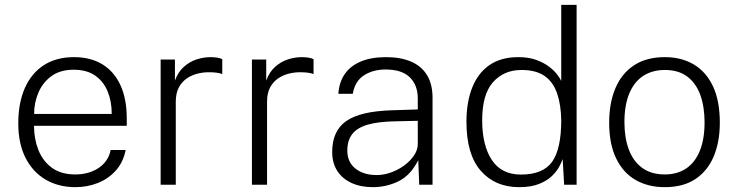

<svg xmlns="http://www.w3.org/2000/svg" viewBox="-20 -763 3044 793"><path d="M120.5 -243.5Q120.5 -189.5 138.5 -143.8Q156.5 -98 194.2 -70.2Q232 -42.5 291 -42.5Q347 -42.5 387.2 -69.2Q427.5 -96 437 -143.5H499Q489 -92.5 458 -58.2Q427 -24 383.5 -7Q340 10 291.5 10Q222 10 168.8 -21Q115.5 -52 85.5 -111Q55.5 -170 55.5 -253.5Q55.5 -337.5 82.5 -399Q109.5 -460.5 161 -493.8Q212.5 -527 285.5 -527Q355 -527 403.8 -496.8Q452.5 -466.5 478 -410Q503.5 -353.5 503.5 -274.5V-243.5ZM121 -292.5H441.5Q441.5 -344 424.5 -385.5Q407.5 -427 372.8 -451Q338 -475 284.5 -475Q227.5 -475 191.2 -447.8Q155 -420.5 137.8 -378.5Q120.5 -336.5 121 -292.5Z M643.5 0V-517H702.5V-430Q715.5 -466 739.5 -487.2Q763.5 -508.5 792.5 -517.8Q821.5 -527 849.5 -527Q863 -527 876.5 -525Q890 -523 898 -518.5V-457Q889 -461 874.2 -462.8Q859.5 -464.5 849.5 -464.5Q825.5 -465.5 800.5 -460Q775.5 -454.5 754 -440.8Q732.5 -427 719.2 -403Q706 -379 706 -343V0Z M1020.5 0V-517H1079.5V-430Q1092.5 -466 1116.5 -487.2Q1140.5 -508.5 1169.5 -517.8Q1198.5 -527 1226.5 -527Q1240 -527 1253.5 -525Q1267 -523 1275 -518.5V-457Q1266 -461 1251.2 -462.8Q1236.5 -464.5 1226.5 -464.5Q1202.5 -465.5 1177.5 -460Q1152.5 -454.5 1131 -440.8Q1109.5 -427 1096.2 -403Q1083 -379 1083 -343V0Z M1520 10Q1469.5 10 1431.5 -7.5Q1393.5 -25 1372.8 -57.5Q1352 -90 1352 -135.5Q1352 -222 1409.8 -262.8Q1467.5 -303.5 1598 -307.5L1705.5 -311V-356.5Q1705.5 -411 1672.8 -443.5Q1640 -476 1571.5 -476Q1519.5 -475.5 1482.8 -451.5Q1446 -427.5 1437 -375.5H1377.5Q1380.5 -422.5 1403.5 -456.5Q1426.5 -490.5 1469.8 -508.8Q1513 -527 1574.5 -527Q1635 -527 1678 -508.5Q1721 -490 1743.8 -452.5Q1766.5 -415 1766.5 -359V0H1711.5L1707.5 -101.5Q1676 -39 1626.2 -14.5Q1576.5 10 1520 10ZM1535.5 -40Q1565.5 -40 1595.2 -50.8Q1625 -61.5 1650 -80Q1675 -98.5 1690.2 -121.2Q1705.5 -144 1705.5 -168V-264L1615.5 -262Q1543 -261 1499 -248.2Q1455 -235.5 1434.8 -209.2Q1414.5 -183 1414.5 -141Q1414.5 -93.5 1448 -66.8Q1481.5 -40 1535.5 -40Z M2124 10Q2025 10 1965.8 -57.5Q1906.5 -125 1906.5 -260.5Q1906.5 -340.5 1930 -400.5Q1953.5 -460.5 2001 -493.8Q2048.5 -527 2120.5 -527Q2163 -527 2194.2 -515.8Q2225.5 -504.5 2247 -488.2Q2268.5 -472 2281 -455.5Q2293.5 -439 2298 -428.5V-743H2361.5V0H2310L2304 -106Q2300 -94.5 2290 -75.2Q2280 -56 2259.8 -36.2Q2239.5 -16.5 2206.2 -3.2Q2173 10 2124 10ZM2131.5 -42Q2223 -42 2260.5 -95Q2298 -148 2298 -266Q2297 -330.5 2281 -377.2Q2265 -424 2229.5 -449Q2194 -474 2134 -474Q2061 -474 2016.2 -423.5Q1971.5 -373 1971.5 -266Q1971.5 -163 2011.2 -102.5Q2051 -42 2131.5 -42Z M2725.5 10Q2656.5 10 2605 -19.8Q2553.5 -49.5 2524.8 -108.8Q2496 -168 2496 -256.5Q2496 -338 2521.8 -398.8Q2547.5 -459.5 2598.5 -493.2Q2649.5 -527 2726 -527Q2794.5 -527 2845.5 -496.8Q2896.5 -466.5 2924.8 -406.5Q2953 -346.5 2953 -256.5Q2953 -177 2927.8 -117Q2902.5 -57 2852.2 -23.5Q2802 10 2725.5 10ZM2726 -42.5Q2777 -42.5 2813.8 -67Q2850.5 -91.5 2870.2 -139.5Q2890 -187.5 2890 -258Q2890 -321 2872.8 -369.8Q2855.5 -418.5 2819.2 -446.2Q2783 -474 2726 -474Q2674.5 -474 2637 -449.8Q2599.5 -425.5 2579.2 -377.2Q2559 -329 2559 -258Q2559 -195 2576.8 -146.5Q2594.5 -98 2631.5 -70.2Q2668.5 -42.5 2726 -42.5Z"/></svg>

Font: Public Sans ExtraLight
Style: Regular
Weight: 250
Designer: The Public Sans Project Authors: Dan O. Williams and USWDS (Libre Franklin designed by Pablo Impallari and Rodrigo Fuenz
Version: Version 1.007